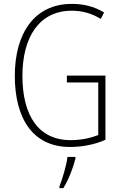

<svg xmlns="http://www.w3.org/2000/svg" viewBox="-20 -744 624 985"><path d="M323 -356V-321H484V-51C445 -36 395 -25 343 -25C176 -25 95 -153 95 -355C95 -553 181 -689 348 -689C397 -689 446 -678 497 -647L514 -680C461 -712 407 -724 348 -724C156 -724 56 -572 56 -355C56 -138 147 10 339 10C400 10 466 -2 521 -27V-356ZM367 70V61H326C322 102 299 177 285 212V221H305C333 176 355 117 367 70Z"/></svg>

Font: Noto Sans Gurmukhi UI Condensed ExtraLight
Style: Regular
Weight: 200
Width: 3
Designer: Jelle Bosma - Monotype Design Team
Foundry: Monotype Imaging Inc.
Version: Version 2.004